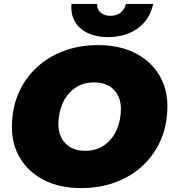

<svg xmlns="http://www.w3.org/2000/svg" viewBox="-20 -947 888 983"><path d="M396 16Q287 16 207.5 -24Q128 -64 84.5 -134.5Q41 -205 41 -297Q41 -390 73.5 -466.5Q106 -543 165 -599Q224 -655 305 -685.5Q386 -716 482 -716Q591 -716 670.5 -676Q750 -636 793.5 -565.5Q837 -495 837 -403Q837 -310 804.5 -233.5Q772 -157 713 -101Q654 -45 573 -14.5Q492 16 396 16ZM416 -175Q474 -175 515 -204.5Q556 -234 577.5 -283Q599 -332 599 -389Q599 -450 563 -487.5Q527 -525 462 -525Q404 -525 363 -495.5Q322 -466 300.5 -417.5Q279 -369 279 -311Q279 -250 315.5 -212.5Q352 -175 416 -175ZM532 -757Q474 -757 430 -777.5Q386 -798 363.5 -836.5Q341 -875 346 -927H477Q476 -899 495 -882.5Q514 -866 545 -866Q577 -866 597.5 -882.5Q618 -899 625 -927H764Q748 -848 686 -802.5Q624 -757 532 -757Z"/></svg>

Font: Montserrat Black
Style: Italic
Weight: 900
Italic angle: -11.3°
Designer: Julieta Ulanovsky
Foundry: Julieta Ulanovsky
Version: Version 9.000; ttfautohint (v1.8.4.7-5d5b)